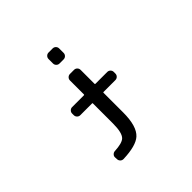

<svg xmlns="http://www.w3.org/2000/svg" viewBox="-224 -1013 1449 1449"><g transform="rotate(-45 500.0 -288.5)"><path d="M479.5 -656.2Q464.8 -656.2 454.6 -666.5Q444.3 -676.8 444.3 -691.4V-738.3Q444.3 -752.9 454.6 -763.2Q464.8 -773.4 479.5 -773.4H522.5Q537.1 -773.4 547.4 -763.2Q557.6 -752.9 557.6 -738.3V-691.4Q557.6 -676.8 547.4 -666.5Q537.1 -656.2 522.5 -656.2ZM313.5 -269.5Q299.8 -269.5 289.6 -279.8Q279.3 -290 279.3 -304.7V-322.3Q279.3 -335.9 289.6 -346.2Q299.8 -356.4 313.5 -356.4H440.4Q444.3 -356.4 444.3 -361.3V-509.8Q444.3 -524.4 454.6 -534.7Q464.8 -544.9 479.5 -544.9H522.5Q537.1 -544.9 547.4 -534.7Q557.6 -524.4 557.6 -509.8V-361.3Q557.6 -356.4 561.5 -356.4H688.5Q703.1 -356.4 713.4 -346.2Q723.6 -335.9 723.6 -322.3V-304.7Q723.6 -290 713.4 -279.8Q703.1 -269.5 688.5 -269.5H561.5Q557.6 -269.5 557.6 -265.6V-55.7Q557.6 91.8 499 144.5Q448.2 190.4 311.5 195.3Q311.5 195.3 310.5 195.3Q296.9 195.3 287.1 186.5Q276.4 176.8 275.4 162.1L274.4 141.6Q273.4 127.9 283.2 117.7Q293 107.4 306.6 106.4Q386.7 102.5 413.1 78.1Q444.3 48.8 444.3 -50.8V-265.6Q444.3 -269.5 440.4 -269.5Z"/></g></svg>

Font: Gen Jyuu Gothic L Monospace Medium
Style: Regular
Weight: 500
Designer: [Source Han Sans]
Ryoko NISHIZUKA  (kana & ideographs); Paul D. Hunt (Latin, Greek & Cyrillic); Wenlong ZHANG  (bopomofo
Version: Version 1.002.20150607